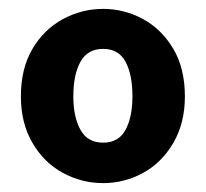

<svg xmlns="http://www.w3.org/2000/svg" viewBox="-20 -832 463 432"><path d="M212 -420Q164 -420 121.5 -443Q79 -466 53 -510.5Q27 -555 27 -615Q27 -678 53 -722Q79 -766 121.5 -789Q164 -812 212 -812Q260 -812 302 -789Q344 -766 370 -722Q396 -678 396 -615Q396 -555 370 -510.5Q344 -466 302 -443Q260 -420 212 -420ZM212 -511Q247 -511 262.5 -540Q278 -569 278 -615Q278 -664 262.5 -693Q247 -722 212 -722Q177 -722 161 -693Q145 -664 145 -615Q145 -569 161 -540Q177 -511 212 -511Z"/></svg>

Font: Noto Sans HK Thin ExtraBold
Style: Regular
Weight: 800
Version: Version 2.004-H2;hotconv 1.0.118;makeotfexe 2.5.65603